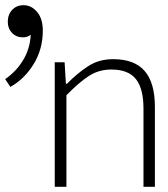

<svg xmlns="http://www.w3.org/2000/svg" viewBox="-27 -720 647 740"><path d="M184 0V-480H222L227 -397H231Q270 -437 312 -464.5Q354 -492 409 -492Q491 -492 530.5 -446.5Q570 -401 570 -308V0H526V-302Q526 -378 497 -415Q468 -452 402 -452Q354 -452 316 -427.5Q278 -403 229 -353V0ZM13 -385 -7 -415Q39 -447 65.5 -494Q92 -541 92 -601L65 -669L117 -610Q105 -595 91 -585.5Q77 -576 62 -576Q36 -576 19.5 -593Q3 -610 3 -636Q3 -664 20 -682Q37 -700 64 -700Q94 -700 116 -674Q138 -648 138 -602Q138 -531 103 -473.5Q68 -416 13 -385Z"/></svg>

Font: Source Code Pro ExtraLight Light
Style: Regular
Weight: 300
Monospace: yes
Version: Version 1.018;hotconv 1.0.116;makeotfexe 2.5.65601